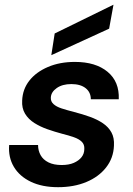

<svg xmlns="http://www.w3.org/2000/svg" viewBox="-20 -765 551 797"><path d="M221 12Q155 12 108 -10.5Q61 -33 37.5 -72.5Q14 -112 18 -163H138Q138 -140 148.5 -121Q159 -102 181 -91Q203 -80 236 -80Q266 -80 286.5 -89Q307 -98 318.5 -112.5Q330 -127 330 -147Q331 -165 319.5 -176.5Q308 -188 286.5 -195.5Q265 -203 237 -210Q207 -218 177 -228.5Q147 -239 122.5 -254.5Q98 -270 84 -293Q70 -316 72 -348Q74 -395 102 -430.5Q130 -466 179 -487Q228 -508 291 -508Q377 -508 426.5 -467Q476 -426 473 -353H357Q357 -382 335.5 -399Q314 -416 276 -416Q239 -416 215.5 -399.5Q192 -383 191 -360Q190 -344 202 -333Q214 -322 235.5 -315Q257 -308 288 -300Q323 -291 353.5 -280Q384 -269 407 -253.5Q430 -238 442.5 -215.5Q455 -193 453 -160Q451 -109 420.5 -70Q390 -31 338.5 -9.5Q287 12 221 12ZM193 -536 207 -626 450 -745H451L433 -646Z"/></svg>

Font: DM Sans 28pt SemiBold
Style: Italic
Weight: 600
Italic angle: -10°
Version: Version 4.004;gftools[0.9.30]